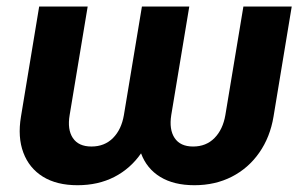

<svg xmlns="http://www.w3.org/2000/svg" viewBox="-20 -542 899 572"><path d="M210.9 9.8Q148.9 9.8 107.9 -15.6Q66.9 -41 49.6 -87.2Q32.2 -133.3 42.5 -194.8L96.7 -522.5H241.2L187.5 -199.2Q180.2 -156.2 197 -130.9Q213.9 -105.5 252.4 -105.5Q291.5 -105.5 316.7 -130.9Q341.8 -156.2 349.1 -199.2L402.8 -522.5H543.9L490.2 -199.2Q483.4 -156.2 500.2 -130.9Q517.1 -105.5 555.2 -105.5Q594.2 -105.5 619.1 -130.9Q644 -156.2 651.4 -199.2L705.1 -522.5H849.1L794.9 -194.8Q784.7 -133.3 752.4 -87.2Q720.2 -41 670.7 -15.6Q621.1 9.8 559.1 9.8Q498 9.8 457.5 -14.9Q417 -39.6 400.1 -85.4Q383.3 -131.3 392.6 -194.8H443.4Q432.1 -131.3 400.4 -85.4Q368.7 -39.6 320.6 -14.9Q272.5 9.8 210.9 9.8Z"/></svg>

Font: Inter 28pt
Style: Bold Italic
Weight: 700
Italic angle: -9.3988°
Designer: Rasmus Andersson
Foundry: rsms
Version: Version 4.001;git-66647c0bb